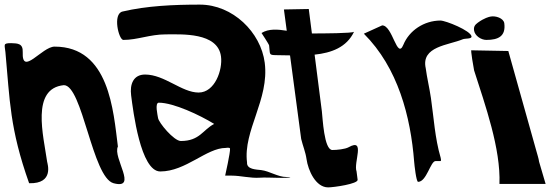

<svg xmlns="http://www.w3.org/2000/svg" viewBox="-47 -797 2419 832"><path d="M79.2 -3C188.6 0 158.4 -88.4 157.3 -96C141.3 -209.4 86.3 -413.8 229.8 -428C310.5 -428 353.1 -27.4 445.2 -3C552.6 25.5 440.3 -114.3 463.9 -162C444.1 -316.5 426.8 -595 189.5 -595C134.9 -595 47.1 -464.8 51.5 -571C53.1 -608.7 30.1 -609.1 1.5 -610C-35.7 -610 -26.5 -603.6 -23.5 -571C-4.1 -361.9 -5.3 -241 79.2 -3Z M881.1 -260C831.8 -234.6 818.5 -186 736.6 -186C706.8 -186 640.4 -265.4 637.8 -286C636.4 -296.6 622.7 -352 641.3 -352C705 -352 819.2 -298.1 881.1 -260ZM483.8 -747C440.1 -736.7 467.6 -624 487.5 -624C549.1 -624 602.9 -648 670.5 -648C739.1 -648 897.2 -658.1 910.7 -552C918.2 -494 884.1 -396 813.7 -396C740.5 -396 665.9 -474 581.7 -474C530.7 -474 515.1 -431.7 521.2 -384C529.9 -316.2 562 -54 647.4 -54C758.3 -54 847.9 -156 931.4 -156C931.4 -156 948.9 -159.5 949.8 -153C951.7 -137.9 928.7 -36 928.7 -36H955.7C996.9 -36 1037.8 -23.9 1079.9 -27C1115.4 -29.7 1200.8 -22 1211.5 -30H1193.5C1157.5 -30 1121.2 -55.5 1084.7 -60C1063.7 -62.6 1021.4 -62.5 1023.5 -93C1005.8 -230.8 1120.6 -365.8 1100.2 -525C1083.3 -657.3 961.4 -777 819 -777C705.7 -777 589.6 -771.9 483.8 -747Z M1183.3 -756 1195.6 -663.8C1155.8 -670.1 1117.1 -673.2 1086.3 -654C1086.3 -654 1118.6 -605.1 1119.2 -600C1124.2 -561.4 1115.8 -558.3 1150.6 -558C1169.7 -557.8 1189.6 -557.3 1209.8 -557L1258.1 -195C1265.4 -164.5 1277.1 -137.8 1281.2 -108C1288.1 -58.4 1321.1 15 1374.9 15C1398.9 15 1505 -0.2 1502.7 -18L1498.1 -54C1483.8 -92.4 1538.3 -200.8 1463.7 -159C1448.4 -150.5 1412.8 -147 1393.2 -147C1356.8 -147 1351.2 -287.6 1347.7 -315L1316.3 -560.2C1389.3 -567.9 1454.8 -591.7 1487.2 -659.3C1480 -652.7 1353.4 -652 1304.6 -652L1291 -758ZM1487.2 -659.3C1487.4 -659.5 1487.5 -659.8 1487.6 -660C1487.6 -659.8 1487.5 -659.5 1487.2 -659.3Z M1529.7 -651C1677.7 -503.5 1732.5 -291.5 1747.7 -96C1748.7 -83.5 1756.5 -9 1764.8 -9C1801.4 -9 1818.7 -99 1840.3 -99H1861.3C1866.6 -99 1862.7 -111.5 1862.4 -114C1837.5 -198.9 1832.9 -286 1820.4 -372C1814.3 -414.1 1802.8 -462.6 1797.9 -501C1776.4 -596.7 1897 -600.8 1958.8 -627C1968.4 -631.1 1997.7 -627.4 1996.3 -639C1993 -664.4 1884.1 -708 1861.4 -708C1790.2 -707.5 1726.3 -664.9 1700.9 -603C1673.4 -536.2 1654.9 -687 1609.1 -687Z M2077.6 -725C2072 -723.8 2051.4 -719 2023.9 -699C2011 -689.6 2005.2 -681.1 2007.1 -666C2010.3 -641.4 2038.5 -624 2060.5 -624C2112.6 -624 2145.4 -640.1 2138.3 -696C2135.4 -718.4 2100 -730 2077.6 -725ZM2117.3 0H2317.3L2289.1 -96C2287.1 -111.4 2280.8 -128.9 2276.9 -144L2155.7 -576L1996.3 -579C1989.9 -590 2006.5 -494.9 2007.4 -492C2055.9 -340.4 2123.2 -152.2 2117.3 0Z"/></svg>

Font: Rocketfuel
Style: Regular
Weight: 400
Designer: Mew Too
Foundry: Cannot Into Space Fonts.
Version: Version 0.27